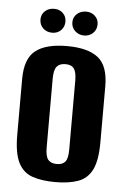

<svg xmlns="http://www.w3.org/2000/svg" viewBox="-49 -676 469 720"><g transform="rotate(5 185.5 -315.5)"><path d="M186 8Q136 8 100.5 -4Q65 -16 47 -51.5Q29 -87 29 -156V-366Q29 -443 68 -473.5Q107 -504 186 -504Q265 -504 303.5 -473.5Q342 -443 342 -366V-156Q342 -87 324.5 -52Q307 -17 272 -4.5Q237 8 186 8ZM186 -60Q208 -60 218 -72.5Q228 -85 228 -118V-378Q228 -409 218.5 -422.5Q209 -436 186 -436Q164 -436 153.5 -423Q143 -410 143 -378V-118Q143 -85 153.5 -72.5Q164 -60 186 -60ZM126 -549Q105 -549 91.5 -562Q78 -575 78 -595Q78 -614 91.5 -626.5Q105 -639 126 -639Q146 -639 159 -626.5Q172 -614 172 -595Q172 -575 159 -562Q146 -549 126 -549ZM246 -549Q226 -549 212 -562Q198 -575 198 -595Q198 -614 212 -626.5Q226 -639 246 -639Q266 -639 279.5 -626.5Q293 -614 293 -595Q293 -575 279.5 -562Q266 -549 246 -549Z"/></g></svg>

Font: Alumni Sans Thin
Style: Bold
Weight: 700
Version: Version 1.018